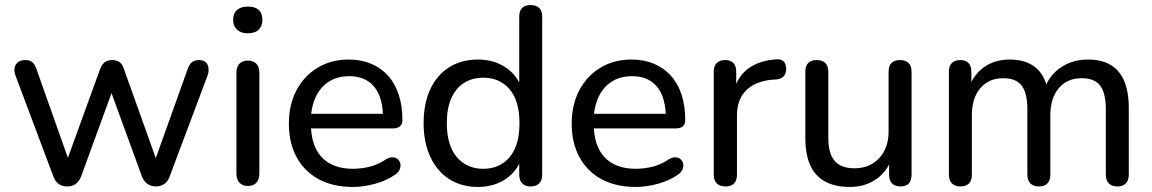

<svg xmlns="http://www.w3.org/2000/svg" viewBox="-20 -732 4567 761"><path d="M246 7Q227 7 213 -2.5Q199 -12 191 -34L42 -431Q35 -450 38 -464Q41 -478 52 -486Q63 -494 81 -494Q98 -494 108 -486Q118 -478 125 -457L261 -73H237L377 -459Q384 -477 395.5 -485.5Q407 -494 424 -494Q442 -494 454 -485.5Q466 -477 471 -459L609 -73H586L724 -459Q731 -479 742 -486.5Q753 -494 769 -494Q787 -494 796 -485Q805 -476 806.5 -461.5Q808 -447 802 -431L653 -34Q646 -13 631.5 -3Q617 7 598 7Q579 7 564.5 -3Q550 -13 542 -34L399 -426H445L302 -34Q294 -13 280 -3Q266 7 246 7Z M962 5Q941 5 929 -8Q917 -21 917 -44V-443Q917 -467 929 -479.5Q941 -492 962 -492Q984 -492 996 -479.5Q1008 -467 1008 -443V-44Q1008 -21 996.5 -8Q985 5 962 5ZM962 -600Q935 -600 919.5 -614.5Q904 -629 904 -653Q904 -679 919.5 -692.5Q935 -706 962 -706Q991 -706 1005.5 -692.5Q1020 -679 1020 -653Q1020 -629 1005.5 -614.5Q991 -600 962 -600Z M1379 9Q1300 9 1243.5 -21.5Q1187 -52 1156 -108.5Q1125 -165 1125 -242Q1125 -318 1155.5 -375Q1186 -432 1239.5 -464Q1293 -496 1362 -496Q1411 -496 1450.5 -479.5Q1490 -463 1518 -432Q1546 -401 1560.5 -356.5Q1575 -312 1575 -256Q1575 -240 1565.5 -231.5Q1556 -223 1538 -223H1196V-281H1515L1498 -267Q1498 -319 1482.5 -355.5Q1467 -392 1437.5 -411Q1408 -430 1364 -430Q1316 -430 1282 -407.5Q1248 -385 1230 -344.5Q1212 -304 1212 -251V-245Q1212 -155 1255 -109Q1298 -63 1379 -63Q1411 -63 1444.5 -71Q1478 -79 1509 -100Q1524 -109 1536.5 -108.5Q1549 -108 1557 -100.5Q1565 -93 1567 -82.5Q1569 -72 1564 -60Q1559 -48 1545 -39Q1512 -16 1466.5 -3.5Q1421 9 1379 9Z M1874 9Q1810 9 1761.5 -21.5Q1713 -52 1686 -109.5Q1659 -167 1659 -244Q1659 -322 1685.5 -378.5Q1712 -435 1760.5 -465.5Q1809 -496 1874 -496Q1939 -496 1986 -463.5Q2033 -431 2049 -377H2038V-666Q2038 -689 2049.5 -700.5Q2061 -712 2083 -712Q2105 -712 2117 -700.5Q2129 -689 2129 -666V-40Q2129 -17 2117 -5Q2105 7 2083 7Q2062 7 2050 -5Q2038 -17 2038 -40V-131L2049 -113Q2034 -57 1986.5 -24Q1939 9 1874 9ZM1895 -63Q1939 -63 1971.5 -84Q2004 -105 2021.5 -145Q2039 -185 2039 -244Q2039 -332 2000 -378Q1961 -424 1895 -424Q1852 -424 1819.5 -403.5Q1787 -383 1769 -343Q1751 -303 1751 -244Q1751 -156 1790.5 -109.5Q1830 -63 1895 -63Z M2500 9Q2421 9 2364.5 -21.5Q2308 -52 2277 -108.5Q2246 -165 2246 -242Q2246 -318 2276.5 -375Q2307 -432 2360.5 -464Q2414 -496 2483 -496Q2532 -496 2571.5 -479.5Q2611 -463 2639 -432Q2667 -401 2681.5 -356.5Q2696 -312 2696 -256Q2696 -240 2686.5 -231.5Q2677 -223 2659 -223H2317V-281H2636L2619 -267Q2619 -319 2603.5 -355.5Q2588 -392 2558.5 -411Q2529 -430 2485 -430Q2437 -430 2403 -407.5Q2369 -385 2351 -344.5Q2333 -304 2333 -251V-245Q2333 -155 2376 -109Q2419 -63 2500 -63Q2532 -63 2565.5 -71Q2599 -79 2630 -100Q2645 -109 2657.5 -108.5Q2670 -108 2678 -100.5Q2686 -93 2688 -82.5Q2690 -72 2685 -60Q2680 -48 2666 -39Q2633 -16 2587.5 -3.5Q2542 9 2500 9Z M2856 7Q2833 7 2821 -5Q2809 -17 2809 -40V-448Q2809 -471 2821 -482.5Q2833 -494 2854 -494Q2875 -494 2886.5 -482.5Q2898 -471 2898 -448V-371H2888Q2904 -431 2948 -462Q2992 -493 3059 -497Q3075 -498 3085 -489.5Q3095 -481 3096 -461Q3097 -442 3087 -430.5Q3077 -419 3056 -417L3038 -416Q2972 -409 2936.5 -373Q2901 -337 2901 -274V-40Q2901 -17 2889.5 -5Q2878 7 2856 7Z M3348 9Q3289 9 3249.5 -13Q3210 -35 3191 -78Q3172 -121 3172 -186V-448Q3172 -471 3183.5 -482.5Q3195 -494 3217 -494Q3239 -494 3251 -482.5Q3263 -471 3263 -448V-186Q3263 -124 3288 -94.5Q3313 -65 3367 -65Q3427 -65 3464.5 -105Q3502 -145 3502 -211V-448Q3502 -471 3513.5 -482.5Q3525 -494 3547 -494Q3569 -494 3581 -482.5Q3593 -471 3593 -448V-40Q3593 7 3549 7Q3527 7 3515.5 -5Q3504 -17 3504 -40V-127L3517 -110Q3497 -52 3452.5 -21.5Q3408 9 3348 9Z M3786 7Q3765 7 3753 -5Q3741 -17 3741 -40V-448Q3741 -471 3753 -482.5Q3765 -494 3786 -494Q3807 -494 3818.5 -482.5Q3830 -471 3830 -448V-363L3819 -381Q3838 -436 3880.5 -466Q3923 -496 3982 -496Q4044 -496 4082 -466.5Q4120 -437 4133 -377H4119Q4137 -432 4183.5 -464Q4230 -496 4292 -496Q4347 -496 4382.5 -474.5Q4418 -453 4436 -410.5Q4454 -368 4454 -302V-40Q4454 -17 4442 -5Q4430 7 4409 7Q4387 7 4375 -5Q4363 -17 4363 -40V-298Q4363 -362 4341 -392Q4319 -422 4267 -422Q4210 -422 4176.5 -382.5Q4143 -343 4143 -274V-40Q4143 -17 4131.5 -5Q4120 7 4098 7Q4076 7 4064 -5Q4052 -17 4052 -40V-298Q4052 -362 4030 -392Q4008 -422 3956 -422Q3899 -422 3865.5 -382.5Q3832 -343 3832 -274V-40Q3832 7 3786 7Z"/></svg>

Font: Nunito Medium
Style: Regular
Weight: 500
Designer: Vernon Adams
Foundry: Vernon Adams
Version: Version 3.601